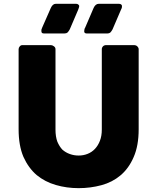

<svg xmlns="http://www.w3.org/2000/svg" viewBox="-20 -980 815 1012"><path d="M272.5 -296.9Q272.5 -259.8 282.2 -233.4Q293 -208 308.6 -191.4Q326.2 -175.8 348.6 -168Q370.1 -160.2 394.5 -160.2Q419.9 -160.2 441.4 -168.9Q463.9 -177.7 480.5 -195.3Q497.1 -212.9 506.8 -238.3Q516.6 -263.7 516.6 -296.9Q516.6 -437.5 516.6 -720.7Q516.6 -729.5 523.4 -736.3Q529.3 -742.2 540 -742.2Q588.9 -742.2 685.5 -742.2Q697.3 -742.2 704.1 -735.4Q710.9 -728.5 710.9 -720.7Q710.9 -580.1 710.9 -298.8Q710.9 -211.9 684.6 -152.3Q659.2 -92.8 615.2 -55.7Q572.3 -19.5 514.6 -3.9Q457 11.7 394.5 11.7Q331.1 11.7 274.4 -4.9Q216.8 -21.5 172.9 -57.6Q129.9 -94.7 103.5 -153.3Q78.1 -212.9 78.1 -298.8Q78.1 -439.5 78.1 -720.7Q78.1 -728.5 84 -735.4Q89.8 -742.2 97.7 -742.2Q148.4 -742.2 248 -742.2Q255.9 -742.2 263.7 -736.3Q272.5 -730.5 272.5 -720.7Q272.5 -579.1 272.5 -296.9ZM248 -938.5Q257.8 -960 274.4 -960Q309.6 -960 380.9 -960Q388.7 -960 392.6 -956.1Q396.5 -953.1 397.5 -949.2Q397.5 -944.3 395.5 -938.5Q393.6 -932.6 391.6 -927.7Q377 -893.6 347.7 -825.2Q341.8 -814.5 335.9 -808.6Q330.1 -803.7 320.3 -803.7Q284.2 -803.7 210.9 -803.7Q198.2 -803.7 198.2 -815.4Q198.2 -819.3 198.2 -823.2Q199.2 -828.1 202.1 -834Q217.8 -868.2 248 -938.5ZM473.6 -938.5Q483.4 -960 501 -960Q536.1 -960 606.4 -960Q615.2 -960 619.1 -956.1Q622.1 -953.1 623 -949.2Q623 -944.3 622.1 -938.5Q620.1 -932.6 617.2 -927.7Q602.5 -893.6 573.2 -825.2Q567.4 -814.5 561.5 -808.6Q555.7 -803.7 546.9 -803.7Q509.8 -803.7 436.5 -803.7Q423.8 -803.7 423.8 -815.4Q423.8 -819.3 424.8 -823.2Q424.8 -828.1 428.7 -834Q443.4 -868.2 473.6 -938.5Z"/></svg>

Font: Cocogoose
Style: Regular
Weight: 400
Designer: Cosimo Lorenzo Pancini
Version: Version 1.000